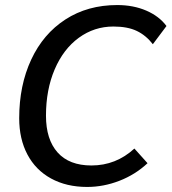

<svg xmlns="http://www.w3.org/2000/svg" viewBox="-20 -730 679 760"><path d="M56 -262Q56 -392 103.5 -494Q151 -596 239 -653Q327 -710 444 -710Q508 -710 559 -688Q610 -666 639 -627L585 -555Q558 -590 521.5 -607.5Q485 -625 429 -625Q353 -625 292 -580.5Q231 -536 196.5 -455.5Q162 -375 162 -272Q162 -178 208 -126.5Q254 -75 342 -75Q439 -75 512 -142L564 -84Q516 -39 453 -14.5Q390 10 325 10Q243 10 182 -23.5Q121 -57 88.5 -118.5Q56 -180 56 -262Z"/></svg>

Font: Niramit Medium
Style: Italic
Weight: 500
Italic angle: -10°
Designer: Katatrad Aksorn Co.,Ltd.
Foundry: Cadson Demak Co.,Ltd.
Version: Version 1.000; ttfautohint (v1.6)